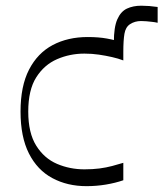

<svg xmlns="http://www.w3.org/2000/svg" viewBox="-20 -625 562 660"><path d="M403.9 -446.7 371.4 -453.6Q371.4 -459.9 371.4 -466.3Q371.4 -472.7 371.4 -480.1Q371.4 -531.6 383.2 -558.4Q395 -585.3 416.2 -595.4Q437.4 -605.4 465.6 -605.4Q478.3 -605.4 493.1 -604.3Q507.9 -603.1 521.9 -601V-546.7Q512.6 -548.9 502.5 -549.9Q492.4 -551 483.1 -551.9Q473.9 -552.7 464.9 -552.7Q443.3 -552.7 426.7 -541.7Q411.7 -531.7 407.8 -509Q403.9 -486.3 403.9 -446.7ZM277.3 14.9Q211.4 14.9 159.9 -12.8Q108.3 -40.4 79.4 -97.5Q50.6 -154.6 50.6 -241.4Q50.6 -329.1 79.9 -385.8Q109.1 -442.4 161.1 -470.1Q213.1 -497.7 281.6 -497.7Q319 -497.7 347.6 -492.5Q376.3 -487.3 403.9 -478V-417.3Q386.7 -423.9 365.1 -428.8Q343.6 -433.7 319.9 -437.2Q296.1 -440.7 270.1 -440.7Q220.1 -440.7 176 -421.5Q131.9 -402.3 104.5 -359Q77.1 -315.7 77.1 -241.4Q77.1 -168 104.5 -124.3Q131.9 -80.6 176 -61.7Q220.1 -42.9 270.1 -42.9Q298.7 -42.9 322 -45.9Q345.3 -49 365.6 -54.4Q385.9 -59.7 403.9 -65.3V-5.4Q376.3 4.1 343.8 9.5Q311.3 14.9 277.3 14.9Z"/></svg>

Font: Ojuju ExtraLight
Style: Regular
Weight: 200
Designer: Chisaokwu Joboson, Mirko Velimirovic
Foundry: Udi Foundry
Version: Version 1.000